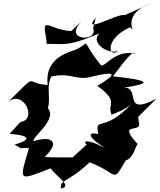

<svg xmlns="http://www.w3.org/2000/svg" viewBox="-20 -1001 905 1087"><path d="M762 -339 865 -442C666 -338 783 -514 677 -504C844 -529 833 -546 619 -569C615 -558 732 -732 744 -698C624 -721 572 -611 550 -634C430 -781 501 -768 418 -724C384 -706 230 -684 250 -520C113 -527 206 -601 24 -422C112 -499 195 -323 95 -310L34 -243C152 -235 159 -210 62 -182C144 -139 57 -171 144 -162C88 27 80 25 266 -48C301 0 394 54 325 66C320 12 360 38 487 -82C655 -19 612 43 692 -93C736 -106 746 -171 759 -186C645 -310 771 -250 768 -298ZM390 -109C470 -111 286 -108 233 -112C332 -208 259 -231 170 -202C159 -228 349 -353 217 -412L146 -341C325 -338 221 -485 271 -568C379 -592 410 -545 491 -565C637 -601 651 -586 531 -515C662 -420 580 -414 613 -351C494 -325 655 -347 725 -414C565 -241 517 -349 536 -242C484 -255 462 -234 575 -163C464 -221 449 -199 471 -183ZM507 -841C541 -758 314 -770 458 -894L383 -825C247 -834 215 -922 243 -773L244 -753C357 -752 371 -734 615 -843C437 -803 574 -684 650 -713C594 -667 568 -780 717 -847C767 -790 647 -914 834 -981L685 -915C653 -930 435 -801 522 -900Z"/></svg>

Font: Asimov Silicon
Style: Regular
Weight: 400
Designer: Google
Version: Version 2.000980; 2014